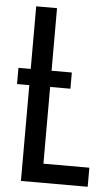

<svg xmlns="http://www.w3.org/2000/svg" viewBox="-55 -815 496 852"><g transform="rotate(5 193.0 -389.0)"><path d="M71.3 0V-777.8H164.1V-85H368.7V0ZM16.6 -426.8V-499H254.4V-426.8Z"/></g></svg>

Font: Voltaire
Style: Regular
Weight: 400
Designer: Yvonne Schüttler, Eben Sorkin, Emma Marichal
Foundry: Sorkin Type Co.
Version: Version 1.010; ttfautohint (v1.8.4.7-5d5b)